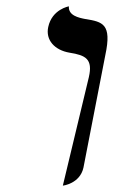

<svg xmlns="http://www.w3.org/2000/svg" viewBox="-20 -579 359 605"><path d="M178 6C178 6 232 0 243 -51L312 -406C333 -504 303 -510 250 -519C250 -519 249 -519 249 -519C228 -523 195 -530 197 -559C197 -559 144 -550 132 -494C123 -453 152 -421 199 -413C250 -405 273 -393 260 -336Z"/></svg>

Font: Libertinus Sans
Style: Italic
Weight: 400
Italic angle: -12°
Designer: Philipp H. Poll, Khaled Hosny
Foundry: Caleb Maclennan
Version: Version 7.050;RELEASE